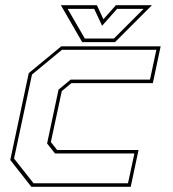

<svg xmlns="http://www.w3.org/2000/svg" viewBox="-20 -718 665 738"><path d="M100.5 0 19.5 -103 90.5 -437 215.5 -540H597.5L567.5 -398.5H254.5L217.5 -368L175.5 -172L199.5 -141.5H512.5L482.5 0ZM109 -13.5H472L496.5 -128H191.5L161 -166.5L205 -373.5L251.5 -412H556.5L581 -526.5H218L103 -431.5L34 -108.5ZM296 -556 214 -698H352.5L377.5 -644L425.5 -698H564L422 -556ZM306 -570H418L532 -684H430L372.5 -619L342 -684H240Z"/></svg>

Font: Tourney Thin
Style: Italic
Weight: 100
Italic angle: -12°
Designer: Tyler Finck
Foundry: Etcetera Type Co
Version: Version 1.015